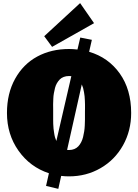

<svg xmlns="http://www.w3.org/2000/svg" viewBox="-20 -1123 892 1238"><path d="M276.9 75.7 295.4 -5.9Q173.8 -45.9 99.4 -151.1Q24.9 -256.3 24.9 -394.5Q24.9 -520.5 77.4 -615Q129.9 -709.5 220 -758.3Q310.1 -807.1 425.3 -807.1Q448.7 -807.1 479.5 -803.7L497.6 -880.9L572.3 -866.2L554.7 -789.1Q678.7 -752.4 752.2 -649.2Q825.7 -545.9 825.7 -394.5Q825.7 -279.8 773.2 -186Q720.7 -92.3 628.9 -39.1Q537.1 14.2 425.3 14.2Q399.4 14.2 374.5 11.2L356 94.7ZM425.3 -632.8Q406.2 -632.8 390.9 -627Q375.5 -621.1 365.2 -610.6Q355 -600.1 346.9 -586.2Q338.9 -572.3 334.7 -555.9Q330.6 -539.6 327.4 -521.7Q324.2 -503.9 323.7 -486.1Q323.2 -468.3 322.5 -451.2Q321.8 -434.1 322.8 -418.9Q322.8 -407.2 322.8 -401.9Q322.8 -401.4 322.8 -378.9Q322.8 -356.4 322.8 -350.6Q322.8 -344.7 323.2 -324.2Q323.7 -303.7 325.2 -293.5Q326.7 -283.2 328.9 -266.8Q331.1 -250.5 334.7 -237.8Q338.4 -225.1 343.3 -213.9L439.9 -631.8Q430.2 -632.8 425.3 -632.8ZM425.3 -155.8Q444.3 -155.8 459.5 -162.1Q474.6 -168.5 485.1 -179.7Q495.6 -190.9 503.4 -206.1Q511.2 -221.2 515.6 -239Q520 -256.8 522.9 -275.9Q525.9 -294.9 526.6 -314.2Q527.3 -333.5 527.8 -352.1Q528.3 -370.6 527.8 -387.2Q527.8 -397 527.8 -401.9Q527.8 -405.3 528.1 -423.3Q528.3 -441.4 528.1 -449.2Q527.8 -457 527.3 -474.4Q526.9 -491.7 525.4 -502.7Q523.9 -513.7 521.7 -528.3Q519.5 -543 515.9 -555.4Q512.2 -567.9 507.3 -578.6L412.6 -156.2Q416.5 -155.8 425.3 -155.8ZM586.4 -973.6 315.9 -820.8 265.1 -889.6 496.6 -1103Z"/></svg>

Font: Bevan
Style: Regular
Weight: 400
Foundry: vernon adams
Version: Version 1.000